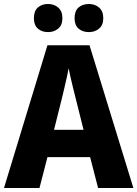

<svg xmlns="http://www.w3.org/2000/svg" viewBox="-20 -943 689 963"><path d="M472 0 432 -155H218L178 0H0L218 -716H429L649 0ZM360 -448Q355 -468 348 -496Q341 -524 334.5 -552.5Q328 -581 324 -601Q321 -581 314.5 -552.5Q308 -524 301.5 -496Q295 -468 290 -448L251 -292H399ZM150 -852Q150 -888 170 -905.5Q190 -923 221 -923Q251 -923 272 -905Q293 -887 293 -852Q293 -817 272 -799.5Q251 -782 221 -782Q190 -782 170 -799.5Q150 -817 150 -852ZM354 -852Q354 -888 374 -905.5Q394 -923 426 -923Q456 -923 477 -905Q498 -887 498 -852Q498 -817 477 -799.5Q456 -782 426 -782Q394 -782 374 -799.5Q354 -817 354 -852Z"/></svg>

Font: Noto Sans SemiCondensed ExtraBold
Style: Regular
Weight: 800
Width: 4
Designer: Monotype Design Team
Foundry: Monotype Imaging Inc.
Version: Version 2.013; ttfautohint (v1.8.4.7-5d5b)